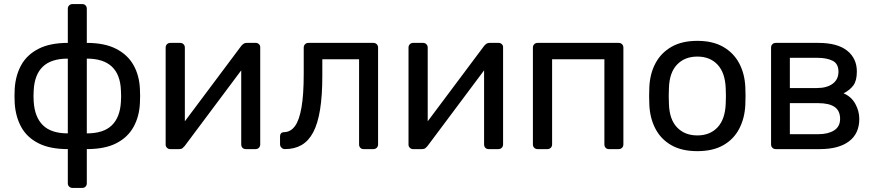

<svg xmlns="http://www.w3.org/2000/svg" viewBox="-20 -730 4282 940"><path d="M335 190Q325 190 318.5 183.5Q312 177 312 167V0Q224 0 167.5 -29Q111 -58 83.5 -109Q56 -160 52 -225Q50 -260 52 -295Q56 -361 84 -411.5Q112 -462 168.5 -491Q225 -520 312 -520V-687Q312 -697 318.5 -703.5Q325 -710 335 -710H382Q393 -710 399 -703.5Q405 -697 405 -687V-520Q492 -520 548.5 -491Q605 -462 633.5 -411.5Q662 -361 665 -295Q667 -260 665 -225Q662 -160 634 -109Q606 -58 550 -29Q494 0 405 0V167Q405 177 399 183.5Q393 190 382 190ZM312 -77V-443Q231 -443 190 -404Q149 -365 145 -288Q144 -273 144 -259.5Q144 -246 145 -232Q150 -156 190.5 -116.5Q231 -77 312 -77ZM405 -77Q487 -77 527.5 -116.5Q568 -156 572 -232Q573 -246 573 -259.5Q573 -273 572 -288Q569 -365 527.5 -404Q486 -443 405 -443Z M813 0Q804 0 797.5 -6.5Q791 -13 791 -21V-497Q791 -507 797.5 -513.5Q804 -520 814 -520H862Q872 -520 878.5 -513.5Q885 -507 885 -497V-73L858 -100L1161 -505Q1166 -511 1172 -515.5Q1178 -520 1187 -520H1233Q1241 -520 1247.5 -514Q1254 -508 1254 -500V-23Q1254 -13 1247.5 -6.5Q1241 0 1231 0H1184Q1173 0 1167 -6.5Q1161 -13 1161 -23V-422L1189 -423L884 -15Q880 -10 874 -5Q868 0 858 0Z M1375 0Q1365 0 1358 -7Q1351 -14 1351 -24V-61Q1351 -83 1372 -83Q1403 -84 1424 -112.5Q1445 -141 1456 -203.5Q1467 -266 1467 -369V-497Q1467 -507 1473.5 -513.5Q1480 -520 1490 -520H1808Q1818 -520 1824.5 -513.5Q1831 -507 1831 -497V-23Q1831 -13 1824.5 -6.5Q1818 0 1808 0H1760Q1750 0 1744 -6.5Q1738 -13 1738 -23V-440H1558V-358Q1558 -262 1547 -193.5Q1536 -125 1513.5 -82.5Q1491 -40 1456.5 -20Q1422 0 1375 0Z M2002 0Q1993 0 1986.5 -6.5Q1980 -13 1980 -21V-497Q1980 -507 1986.5 -513.5Q1993 -520 2003 -520H2051Q2061 -520 2067.5 -513.5Q2074 -507 2074 -497V-73L2047 -100L2350 -505Q2355 -511 2361 -515.5Q2367 -520 2376 -520H2422Q2430 -520 2436.5 -514Q2443 -508 2443 -500V-23Q2443 -13 2436.5 -6.5Q2430 0 2420 0H2373Q2362 0 2356 -6.5Q2350 -13 2350 -23V-422L2378 -423L2073 -15Q2069 -10 2063 -5Q2057 0 2047 0Z M2612 0Q2602 0 2595.5 -6.5Q2589 -13 2589 -23V-497Q2589 -507 2595.5 -513.5Q2602 -520 2612 -520H3009Q3019 -520 3025.5 -513.5Q3032 -507 3032 -497V-23Q3032 -13 3025.5 -6.5Q3019 0 3009 0H2961Q2951 0 2945 -6.5Q2939 -13 2939 -23V-440H2683V-23Q2683 -13 2676.5 -6.5Q2670 0 2660 0Z M3394 10Q3318 10 3267 -19Q3216 -48 3189 -99.5Q3162 -151 3159 -217Q3158 -234 3158 -260.5Q3158 -287 3159 -303Q3162 -370 3189.5 -421Q3217 -472 3268 -501Q3319 -530 3394 -530Q3469 -530 3520 -501Q3571 -472 3598.5 -421Q3626 -370 3629 -303Q3630 -287 3630 -260.5Q3630 -234 3629 -217Q3626 -151 3599 -99.5Q3572 -48 3521 -19Q3470 10 3394 10ZM3394 -67Q3456 -67 3493 -106.5Q3530 -146 3533 -222Q3534 -237 3534 -260Q3534 -283 3533 -298Q3530 -374 3493 -413.5Q3456 -453 3394 -453Q3332 -453 3294.5 -413.5Q3257 -374 3255 -298Q3254 -283 3254 -260Q3254 -237 3255 -222Q3257 -146 3294.5 -106.5Q3332 -67 3394 -67Z M3778 0Q3768 0 3761.5 -6.5Q3755 -13 3755 -23V-497Q3755 -507 3761.5 -513.5Q3768 -520 3778 -520H3986Q4080 -520 4127.5 -482Q4175 -444 4175 -380Q4175 -335 4158 -312Q4141 -289 4110 -273Q4148 -257 4167.5 -221.5Q4187 -186 4187 -148Q4187 -76 4136.5 -38Q4086 0 3994 0ZM3847 -73H3986Q4034 -73 4063.5 -91.5Q4093 -110 4093 -148Q4093 -188 4066 -206.5Q4039 -225 3986 -225H3847ZM3847 -299H3980Q4028 -299 4056.5 -320Q4085 -341 4085 -379Q4085 -418 4056.5 -432.5Q4028 -447 3980 -447H3847Z"/></svg>

Font: DVN-Rubik
Style: Regular
Weight: 400
Designer: Hubert and Fischer
Foundry: Hubert & Fischer
Version: Version 2.102